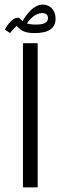

<svg xmlns="http://www.w3.org/2000/svg" viewBox="-20 -816 264 836"><path d="M167 -796C127 -796 97 -756 78 -724C69 -732 66 -739 57 -739C46 -739 24 -729 1 -687L24 -672C33 -684 44 -695 52 -703C72 -683 86 -672 131 -672C188 -672 222 -690 222 -735C222 -773 197 -796 167 -796ZM136 -709C118 -709 106 -711 97 -714C113 -737 136 -759 164 -759C181 -759 189 -750 189 -737C189 -717 170 -709 136 -709ZM144 0V-628H80V0Z"/></svg>

Font: UULA Sans
Style: Regular
Weight: 400
Designer: Mohamed Gaber, Laura Garcia Mut
Foundry: Kief Type Foundry
Version: Version 3.006;hotconv 1.0.109;makeotfexe 2.5.65596